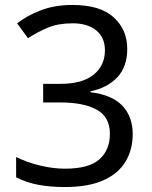

<svg xmlns="http://www.w3.org/2000/svg" viewBox="-20 -744 612 774"><path d="M493 -547Q493 -475 453 -432.5Q413 -390 345 -376V-372Q431 -362 473 -318Q515 -274 515 -203Q515 -141 486 -92.5Q457 -44 396.5 -17Q336 10 241 10Q185 10 137 1.5Q89 -7 45 -29V-111Q90 -89 142 -76.5Q194 -64 242 -64Q338 -64 380.5 -101.5Q423 -139 423 -205Q423 -272 370.5 -301.5Q318 -331 223 -331H154V-406H224Q312 -406 357.5 -443Q403 -480 403 -541Q403 -593 368 -621.5Q333 -650 273 -650Q215 -650 174 -633Q133 -616 93 -590L49 -650Q87 -680 143.5 -702Q200 -724 272 -724Q384 -724 438.5 -674Q493 -624 493 -547Z"/></svg>

Font: Noto Sans Lao
Style: Regular
Weight: 400
Designer: Monotype Design Team
Foundry: Monotype Imaging Inc.
Version: Version 2.003; ttfautohint (v1.8.4.7-5d5b)